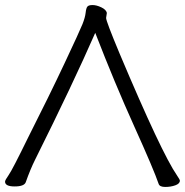

<svg xmlns="http://www.w3.org/2000/svg" viewBox="-21 -731 732 760"><path d="M607 -3Q588 -59 510.5 -230.5Q433 -402 356 -601Q269 -402 118 -99Q99 -61 81 -10Q75 7 37 7Q-1 7 -1 -12Q-1 -18 13.5 -38.5Q28 -59 90 -186Q174 -352 234.5 -480.5Q295 -609 305.5 -635.5Q316 -662 318 -680.5Q320 -699 325 -705Q330 -711 345.5 -711Q361 -711 380 -702Q399 -693 402 -680L399 -660Q399 -647 452 -520Q619 -124 680 -36Q691 -20 691 -16Q691 -4 673 2.5Q655 9 633 9Q611 9 607 -3Z"/></svg>

Font: LXGW WenKai TC
Style: Regular
Weight: 400
Designer: LXGW / Fontworks Inc.
Foundry: LXGW / Fontworks Inc.
Version: Version 1.330